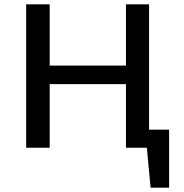

<svg xmlns="http://www.w3.org/2000/svg" viewBox="-20 -678 844 881"><path d="M619 0V-83H756L704 0ZM671 183 646 -83H756V183ZM558 0V-658H664V0ZM100 0V-658H208V0ZM134 -292V-377H631V-292Z"/></svg>

Font: Ysabeau Office SemiBold
Style: Regular
Weight: 600
Designer: Christian Thalmann (Catharsis Fonts)
Version: Version 2.001;gftools[0.9.30]; featfreeze: tnum,lnum,ss02